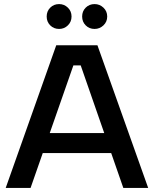

<svg xmlns="http://www.w3.org/2000/svg" viewBox="-20 -922 754 942"><path d="M270 -780Q244 -780 226.5 -797.5Q209 -815 209 -841Q209 -867 226.5 -884.5Q244 -902 270 -902Q295 -902 313 -884.5Q331 -867 331 -841Q331 -815 313 -797.5Q295 -780 270 -780ZM444 -780Q418 -780 400.5 -797.5Q383 -815 383 -841Q383 -867 400.5 -884.5Q418 -902 444 -902Q469 -902 487.5 -884.5Q506 -867 506 -841Q506 -815 487.5 -797.5Q469 -780 444 -780ZM376 -601H340L130 0H8L256 -700H458L707 0H585ZM144 -269H552V-171H144Z"/></svg>

Font: Albert Sans SemiBold
Style: Regular
Weight: 600
Designer: Andreas Rasmussen
Foundry: a.Foundry
Version: Version 1.025